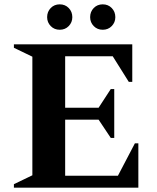

<svg xmlns="http://www.w3.org/2000/svg" viewBox="-20 -864 721 884"><path d="M44 0V-16L129 -57V-603L44 -644V-660H589V-487H573L499 -605H280V-368H434L490 -454H506V-229H490L434 -313H280V-55H523L601 -204H617V0ZM255 -727Q230 -727 213.5 -744Q197 -761 197 -785Q197 -810 213.5 -827Q230 -844 255 -844Q280 -844 296.5 -827Q313 -810 313 -785Q313 -761 296.5 -744Q280 -727 255 -727ZM453 -727Q428 -727 411.5 -744Q395 -761 395 -785Q395 -810 411.5 -827Q428 -844 453 -844Q478 -844 494.5 -827Q511 -810 511 -785Q511 -761 494.5 -744Q478 -727 453 -727Z"/></svg>

Font: Spectral
Style: Bold
Weight: 700
Designer: Jean-Baptiste Levee
Foundry: Production Type
Version: Version 2.001